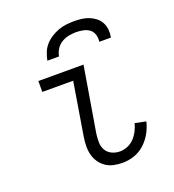

<svg xmlns="http://www.w3.org/2000/svg" viewBox="-135 -846 871 959"><g transform="rotate(-20 300.0 -366.0)"><path d="M354 8Q330 8 307 3Q284 -2 265.5 -14.5Q247 -27 234 -46Q221 -65 215.5 -87.5Q210 -110 210.5 -134Q211 -158 215 -182L261 -462H97V-520H337L279 -173Q276 -150 276.5 -127.5Q277 -105 287.5 -87Q298 -69 318 -59.5Q338 -50 361 -50Q381 -50 401.5 -58.5Q422 -67 437 -83Q452 -99 462 -118.5Q472 -138 477 -158L535 -146Q528 -116 512 -87Q496 -58 471.5 -35.5Q447 -13 416 -2.5Q385 8 354 8ZM174 -600Q178 -621 186 -641.5Q194 -662 209 -679Q224 -696 243 -708Q262 -720 282.5 -727.5Q303 -735 324 -737.5Q345 -740 366 -740Q387 -740 407 -737.5Q427 -735 445.5 -727.5Q464 -720 479 -708Q494 -696 503 -679Q512 -662 514 -641.5Q516 -621 512 -600H450Q453 -619 447.5 -637.5Q442 -656 428 -666.5Q414 -677 395 -681Q376 -685 357 -685Q338 -685 318 -681Q298 -677 280 -666.5Q262 -656 250.5 -637.5Q239 -619 236 -600Z"/></g></svg>

Font: Iosevka Light Extended
Style: Italic
Weight: 300
Width: 7
Italic angle: -9°
Monospace: yes
Designer: Belleve Invis
Foundry: Belleve Invis
Version: Version 32.5.0; ttfautohint (v1.8.4)